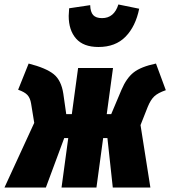

<svg xmlns="http://www.w3.org/2000/svg" viewBox="-52 -838 761 858"><path d="M689 -435Q654 -423 637.5 -407.5Q621 -392 608 -360L576 -279L620 0H452L428 -221H409L379 0H223L253 -221H235L153 0H-32L101 -289L87 -375Q83 -400 70.5 -413.5Q58 -427 29 -437L76 -554Q154 -534 188 -506.5Q222 -479 231 -419L244 -328H269L297 -534H453L425 -328H445L491 -437Q513 -489 545.5 -514.5Q578 -540 645 -554ZM255 -767Q255 -777 257 -801L351 -815Q352 -784 364.5 -770.5Q377 -757 404 -757Q458 -757 477 -818L570 -799Q554 -720 509 -674Q464 -628 388 -628Q321 -628 288 -665.5Q255 -703 255 -767Z"/></svg>

Font: Fira Sans Extra Condensed Black
Style: Italic
Weight: 900
Width: 3
Italic angle: -8°
Designer: Carrois Corporate & Edenspiekermann AG
Foundry: Carrois Corporate GbR & Edenspiekermann AG
Version: Version 4.203